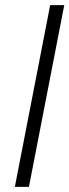

<svg xmlns="http://www.w3.org/2000/svg" viewBox="-20 -730 271 750"><path d="M38 0H93L231 -710H176Z"/></svg>

Font: Uncut Sans Light Italic
Style: Regular
Weight: 300
Italic angle: -11°
Designer: Kasper Nordkvist
Foundry: UNCUT.wtf
Version: Version 1.304;Glyphs 3.2 (3246)